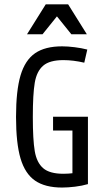

<svg xmlns="http://www.w3.org/2000/svg" viewBox="-20 -842 478 871"><path d="M52.7 -311.5Q52.7 -430.7 73.2 -500Q93.8 -569.3 139.2 -600.6Q184.6 -631.8 261.7 -631.8Q287.1 -631.8 318.4 -627.9Q349.6 -624 376 -617.2L362.3 -557.6Q312.5 -569.3 267.6 -569.3Q205.1 -569.3 175.8 -543.9Q146.5 -518.6 137.7 -466.8Q128.9 -415 128.9 -311.5Q128.9 -208 137.7 -156.2Q146.5 -104.5 175.8 -79.1Q205.1 -53.7 267.6 -53.7Q312.5 -53.7 362.3 -65.4L378.9 -6.8Q352.5 1 320.3 4.9Q288.1 8.8 261.7 8.8Q184.6 8.8 139.2 -22.5Q93.8 -53.7 73.2 -123Q52.7 -192.4 52.7 -311.5ZM308.6 -250H220.7V-312.5H378.9V-6.8H308.6ZM187.5 -822.3H289.1L374 -686.5H303.7L218.8 -792H257.8L172.9 -686.5H102.5Z"/></svg>

Font: Sudo Var
Style: Regular
Weight: 400
Monospace: yes
Designer: Jens Kutilek
Foundry: Jens Kutilek
Version: Version 0.065;FEAKit 1.0